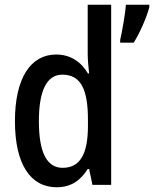

<svg xmlns="http://www.w3.org/2000/svg" viewBox="-20 -873 650 810"><path d="M219 -83C280 -83 320 -112 350 -160H356L370 -93H449V-853H350V-645C350 -621 353 -592 356 -563H351C322 -613 276 -643 217 -643C109 -643 43 -543 43 -362C43 -181 108 -83 219 -83ZM610 -843V-853H511C509 -817 494 -733 487 -705V-693H544C569 -732 599 -800 610 -843ZM244 -165C176 -165 144 -233 144 -362C144 -488 176 -558 243 -558C321 -558 351 -496 351 -368V-342C351 -223 318 -165 244 -165Z"/></svg>

Font: Noto Sans Kannada UI Condensed Medium
Style: Regular
Weight: 500
Width: 3
Designer: Jelle Bosma - Monotype Design Team
Foundry: Monotype Imaging Inc.
Version: Version 2.005